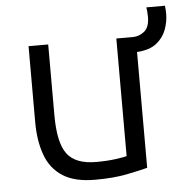

<svg xmlns="http://www.w3.org/2000/svg" viewBox="-48 -673 706 730"><g transform="rotate(-5 305.0 -308.0)"><path d="M286 10Q208 10 162.5 -19.5Q117 -49 97.5 -103Q78 -157 78 -228V-518H153V-248Q153 -143 185 -100Q217 -57 296 -57Q338 -57 370.5 -61.5Q403 -66 413 -69V-518H476Q500 -518 520 -534Q540 -550 540 -590Q540 -599 539 -610.5Q538 -622 537 -626H608Q609 -619 609.5 -610Q610 -601 610 -595Q610 -565 599 -535Q588 -505 561.5 -484Q535 -463 487 -460V-18Q457 -10 406.5 0Q356 10 286 10Z"/></g></svg>

Font: Ubuntu Sans
Style: Regular
Weight: 400
Designer: Dalton Maag Ltd
Foundry: Dalton Maag Ltd
Version: Version 1.006; ttfautohint (v1.8.4.7-5d5b)